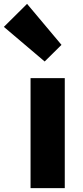

<svg xmlns="http://www.w3.org/2000/svg" viewBox="-86 -973 427 993"><path d="M72 0H249V-569H72ZM145 -655 232 -741 54 -953 -66 -834Z"/></svg>

Font: Noto Sans CJK Black
Style: Bold
Weight: 900
Designer: Ryoko NISHIZUKA (kana & ideographs); Paul D. Hunt (Latin, Greek & Cyrillic); Wenlong ZHANG (bopomofo); Sandoll Communica
Foundry: Adobe Systems Incorporated
Version: Version 1.000;PS 1;hotconv 1.0.78;makeotf.lib2.5.61930